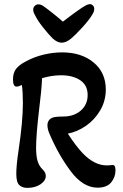

<svg xmlns="http://www.w3.org/2000/svg" viewBox="-20 -901 598 931"><path d="M235 -715Q215 -735 188 -769Q161 -803 149 -829Q141 -842 141 -855Q141 -865 148.5 -872.5Q156 -880 166 -880Q176 -880 185 -875Q199 -866 229.5 -842Q260 -818 285 -796Q364 -857 396 -875Q408 -881 416 -881Q424 -881 430.5 -874.5Q437 -868 437 -858Q437 -843 426 -828Q412 -804 379.5 -768.5Q347 -733 326 -715Q301 -694 279 -694Q258 -694 235 -715ZM59 -59Q59 -99 70 -172Q91 -313 91 -401Q91 -454 86 -489Q70 -481 60 -481Q43 -481 43 -516Q43 -547 57.5 -566.5Q72 -586 105 -603Q145 -625 191 -636Q237 -647 281 -647Q375 -647 434 -598Q493 -549 493 -467Q493 -412 466 -366Q439 -320 397 -291Q355 -262 309 -253Q347 -194 381 -158Q438 -99 497 -99Q513 -99 525 -101H527Q540 -101 540 -75Q540 -42 519 -16.5Q498 9 453 9Q383 9 323.5 -70Q264 -149 220 -252Q210 -275 210 -294Q210 -311 221 -322Q229 -330 243.5 -333Q258 -336 286 -336Q339 -336 372 -365Q405 -394 405 -440Q405 -488 369 -512Q333 -536 276 -536Q232 -536 184 -522Q181 -457 170 -373Q155 -247 155 -185Q155 -146 162 -121Q169 -96 188 -78Q202 -64 202 -48Q202 -25 176.5 -7.5Q151 10 112 10Q88 10 73.5 -3.5Q59 -17 59 -59Z"/></svg>

Font: AkayaTelivigala
Style: Regular
Weight: 400
Designer: Vaishnavi Murthy Yerkadithaya ( vaishnavimurthy@gmail.com ), Juan Luis Blanco Aristondo ( juan@blancoletters.com )
Version: Version 1.000